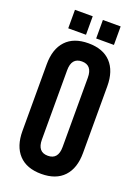

<svg xmlns="http://www.w3.org/2000/svg" viewBox="-160 -917 721 995"><g transform="rotate(20 200.0 -419.5)"><path d="M33 -166V-534Q33 -618 76 -664Q119 -710 200 -710Q281 -710 324 -664Q367 -618 367 -534V-166Q367 -82 324 -36Q281 10 200 10Q119 10 76 -36Q33 -82 33 -166ZM257 -159V-541Q257 -610 200 -610Q143 -610 143 -541V-159Q143 -90 200 -90Q257 -90 257 -159ZM74 -849H172V-747H74ZM228 -849H326V-747H228Z"/></g></svg>

Font: kids-team
Style: team
Weight: 400
Designer: Ryoichi Tsunekawa, Thomas Gollenia, Laura Emeder
Foundry: Ryoichi Tsunekawa, Thomas Gollenia, Laura Emeder
Version: Version 2.000